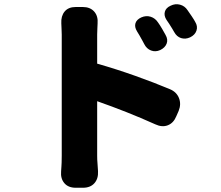

<svg xmlns="http://www.w3.org/2000/svg" viewBox="-20 -819 1040 905"><path d="M646 -737Q669 -747 690.5 -740Q712 -733 725 -713Q733 -702 744.5 -682.5Q756 -663 760 -655Q773 -633 765.5 -613.5Q758 -594 735 -583Q713 -573 692 -581Q671 -589 660 -611Q658 -615 651.5 -627Q645 -639 637.5 -652Q630 -665 626 -671Q613 -692 618.5 -709.5Q624 -727 646 -737ZM784 -792Q806 -803 828.5 -797Q851 -791 864 -771Q872 -760 884 -742Q896 -724 900 -716Q913 -695 906 -674.5Q899 -654 876 -643Q854 -633 833.5 -639.5Q813 -646 801 -668Q799 -672 792 -683.5Q785 -695 777 -707.5Q769 -720 765 -725Q752 -745 757 -763.5Q762 -782 784 -792ZM271 -85Q271 -107 271 -151.5Q271 -196 271 -253Q271 -310 271 -371.5Q271 -433 271 -490Q271 -547 271 -591Q271 -635 271 -656Q271 -668 270 -686Q269 -704 269 -709Q267 -743 284.5 -764.5Q302 -786 337 -786H370Q405 -786 424 -764.5Q443 -743 440 -708Q440 -703 439 -686Q438 -669 438 -656V-519Q529 -493 617.5 -461.5Q706 -430 780 -399Q812 -386 823.5 -357Q835 -328 822 -296L811 -271Q798 -239 771 -228.5Q744 -218 712 -233Q643 -264 576 -290.5Q509 -317 438 -342V-85Q438 -65 439.5 -50Q441 -35 442 -12Q444 23 425 44.5Q406 66 371 66H337Q302 66 283.5 44.5Q265 23 268 -11Q269 -25 269.5 -33.5Q270 -42 270.5 -53.5Q271 -65 271 -85Z"/></svg>

Font: Chiron GoRound TC H
Style: Regular
Weight: 900
Designer: Ryoko NISHIZUKA 西塚涼子 (kana, bopomofo & ideographs); Paul D. Hunt (Latin, Greek & Cyrillic); Sandoll Communications 산돌커뮤니
Foundry: Adobe
Version: Version 1.000;hotconv 1.1.1;makeotfexe 2.6.0